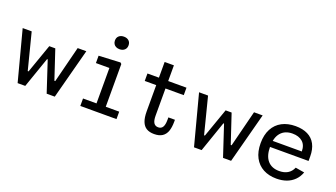

<svg xmlns="http://www.w3.org/2000/svg" viewBox="-66 -1301 3231 1845"><g transform="rotate(20 1550.0 -378.5)"><path d="M105.2 -513.7 200 -142H208.5L312.7 -437.7H374.2L472.5 -142H481.3L575.3 -513.7H663.8L528.2 0H445.3L342 -313.2H335.3L226.3 0H148.3L13 -513.7Z M927.2 0V-468.3L949.7 -438.5H789.3V-513.7L1009.5 -524.8L1021.8 -513V0ZM789.3 -76.2H1159.3V0H789.3ZM886.7 -705.3Q886.7 -735 905.9 -752.2Q925.2 -769.3 956.3 -769.3Q987.5 -769.3 1006.8 -752.2Q1026 -735 1026 -705.3Q1026 -675.5 1006.8 -658.2Q987.5 -640.8 956.3 -640.8Q935.8 -640.8 920.1 -648.6Q904.3 -656.3 895.5 -671.1Q886.7 -685.8 886.7 -705.3Z M1406.3 -674.3H1501V-161.2Q1501 -109.3 1516.2 -86.1Q1531.5 -62.8 1561.8 -62.8Q1592.7 -62.8 1607.4 -86.7Q1622.2 -110.5 1622.2 -161V-186H1689.2V-167.3Q1689.2 -107.7 1675 -68.5Q1660.8 -29.3 1629.4 -8.9Q1598 11.5 1547 11.5Q1499.2 11.5 1468.2 -7.2Q1437.3 -25.8 1421.8 -65.8Q1406.3 -105.7 1406.3 -169.8ZM1688 -513.7V-437.5H1289V-513.7H1433.7H1448.2Z M1908.7 -513.7 2003.3 -142H2011.8L2116 -437.7H2177.3L2276 -142H2284.8L2378.7 -513.7H2467L2331.3 0H2248.8L2145.2 -313.2H2138.5L2030 0H1952L1816.7 -513.7Z M2801 -525.7Q2874 -525.7 2925.6 -500.2Q2977.2 -474.8 3004.2 -424Q3031.3 -373.2 3031.3 -298.5V-253.3H2611.8V-316.7H2964.2L2939 -294.8V-315.5Q2939 -381.8 2900.6 -415Q2862.2 -448.2 2797.8 -448.2Q2721 -448.2 2678.8 -399.4Q2636.7 -350.7 2636.7 -257.3Q2636.7 -163 2678.7 -114.3Q2720.7 -65.7 2797.8 -65.7Q2848.2 -65.7 2883.7 -86.7Q2919.2 -107.7 2937.5 -150.5L3029.3 -135.2Q3011.8 -87.5 2979.1 -54.6Q2946.3 -21.7 2900.4 -4.8Q2854.5 12 2797.7 12Q2720.2 12 2662.1 -19Q2604 -50 2571.8 -110.4Q2539.7 -170.8 2539.7 -257.3Q2539.7 -342.8 2571.8 -403.2Q2604 -463.5 2662.9 -494.6Q2721.8 -525.7 2801 -525.7Z"/></g></svg>

Font: Monaspace Neon Var
Style: Regular
Weight: 400
Designer: Riley Cran and the Lettermatic Team
Version: Version 1.000 (Monaspace Neon Var)